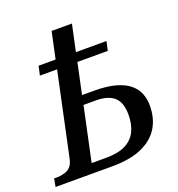

<svg xmlns="http://www.w3.org/2000/svg" viewBox="-157 -873 916 986"><g transform="rotate(-20 301.0 -380.0)"><path d="M-21 0 -13 -44H13Q32 -46 49 -51.5Q66 -57 78.5 -71Q91 -85 97 -114L193 -565H99L110 -615H203L234 -760H345L314 -615H481L470 -565H304L268 -397H333Q404 -397 451.5 -383.5Q499 -370 526.5 -346.5Q554 -323 565.5 -293Q577 -263 577 -228Q577 -157 545 -106Q513 -55 449 -27.5Q385 0 289 0ZM275 -52Q342 -52 382 -73Q422 -94 440 -132Q458 -170 458 -221Q458 -288 425 -317.5Q392 -347 325 -347H258L195 -52Z"/></g></svg>

Font: ET Text
Style: Italic
Weight: 470
Italic angle: -12°
Designer: Monotype Design Team
Foundry: Monotype Imaging Inc.
Version: Version 2.009